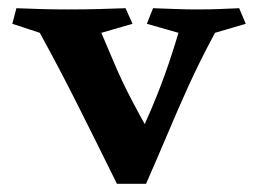

<svg xmlns="http://www.w3.org/2000/svg" viewBox="-20 -439 619 468"><path d="M286 -419 303 -381 227 -359Q243 -322 254 -295.5Q265 -269 276.5 -244.5Q288 -220 303.5 -190.5Q319 -161 343 -118Q345 -108 336 -87.5Q327 -67 313.5 -44.5Q300 -22 286.5 -6.5Q273 9 265 9Q238 -46 215.5 -91Q193 -136 172.5 -177Q152 -218 129 -262Q106 -306 77 -359L10 -381L20 -419Q50 -418 78.5 -417Q107 -416 145 -416Q187 -416 223 -417Q259 -418 286 -419ZM563 -419 579 -381 504 -359Q466 -288 439.5 -229.5Q413 -171 389 -114Q365 -57 336 9H265Q307 -77 345.5 -165.5Q384 -254 415 -359L338 -381L353 -419Q385 -418 409.5 -417Q434 -416 460 -416Q494 -416 515 -417Q536 -418 563 -419Z"/></svg>

Font: Ruwudu
Style: Bold
Weight: 700
Designer: Becca Hirsbrunner Spalinger
Foundry: SIL International
Version: Version 3.000